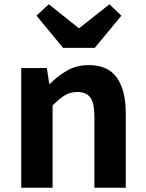

<svg xmlns="http://www.w3.org/2000/svg" viewBox="-20 -878 681 898"><path d="M79.3 0V-559.8H199L210.4 -485.9H213.2Q249.5 -522.2 293.7 -547.9Q337.9 -573.5 395.2 -573.5Q485.6 -573.5 526.9 -514.3Q568.2 -455 568.2 -349.1V0H421.5V-330.9Q421.5 -396 402.5 -421.9Q383.5 -447.7 342.1 -447.7Q307.9 -447.7 282.6 -431.9Q257.3 -416 226 -385.1V0ZM275.1 -654.2 150.5 -804.8 208.2 -857.9 347.6 -747.1H351.6L491.7 -857.9L547.8 -804.8L423.3 -654.2Z"/></svg>

Font: Noto Sans SC Thin
Style: Regular
Weight: 100
Designer: Ryoko NISHIZUKA 西塚涼子 (kana, bopomofo & ideographs); Paul D. Hunt (Latin, Greek & Cyrillic); Sandoll Communications 산돌커뮤니
Foundry: Adobe
Version: Version 2.004-H2;hotconv 1.0.118;makeotfexe 2.5.65603